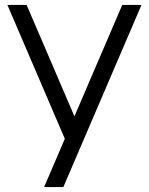

<svg xmlns="http://www.w3.org/2000/svg" viewBox="-20 -759 604 779"><path d="M159 0H237L554 -739H476L282 -287L88 -739H10L243 -196Z"/></svg>

Font: Involve
Style: Regular
Weight: 400
Designer: Stefan Peev
Foundry: Context Ltd.
Version: Version 1.001